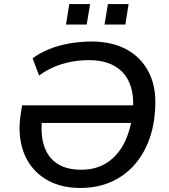

<svg xmlns="http://www.w3.org/2000/svg" viewBox="-20 -919 834 948"><path d="M377 9Q296 9 235 -19Q174 -47 135.5 -97Q97 -147 83.5 -214.5Q70 -282 83 -360L89 -399H675L663 -312H154L191 -353Q178 -270 194.5 -209Q211 -148 257.5 -114.5Q304 -81 381 -81Q460 -81 515.5 -120.5Q571 -160 601.5 -230Q632 -300 637 -390Q641 -462 617 -514.5Q593 -567 543 -594.5Q493 -622 419 -622Q372 -622 329 -613.5Q286 -605 247 -588.5Q208 -572 173 -546L141 -631Q177 -658 223 -676.5Q269 -695 322.5 -704.5Q376 -714 432 -714Q534 -714 606.5 -674Q679 -634 716 -559.5Q753 -485 746 -383Q742 -297 715 -225.5Q688 -154 640.5 -101.5Q593 -49 526.5 -20Q460 9 377 9ZM496 -798 513 -899H615L599 -798ZM306 -798 322 -899H425L408 -798Z"/></svg>

Font: Nunito Sans 10pt SemiBold
Style: Italic
Weight: 600
Italic angle: -9°
Designer: Vernon Adams
Foundry: Vernon Adams
Version: Version 3.101;gftools[0.9.27]